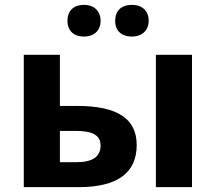

<svg xmlns="http://www.w3.org/2000/svg" viewBox="-20 -772 890 792"><path d="M258.3 -686C258.3 -645 284.7 -621.1 326.2 -621.1C368.7 -621.1 395 -647 395 -686C395 -725.6 369.1 -752 326.2 -752C284.7 -752 258.3 -728.5 258.3 -686ZM455.1 -686C455.1 -641.6 484.9 -621.1 523.9 -621.1C565.4 -621.1 593.3 -646.5 593.3 -686C593.3 -727.1 566.4 -752 523.9 -752C484.9 -752 455.1 -731.4 455.1 -686ZM227.1 -545.9H78.1V0H304.2C463.9 0 543.9 -58.6 543.9 -173.8C543.9 -281.7 465.3 -335 298.8 -335H227.1ZM772 -545.9H623V0H772ZM395 -171.9C395 -126 361.8 -103 295.9 -103H227.1V-231.9H293.9C360.8 -231.9 395 -214.4 395 -171.9Z"/></svg>

Font: Noto Reveo Sans
Style: Bold
Weight: 700
Designer: Monotype Design team
Foundry: Monotype Imaging Inc.
Version: Version 1.04